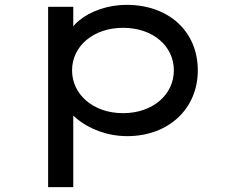

<svg xmlns="http://www.w3.org/2000/svg" viewBox="-20 -554 943 794"><path d="M283 220V-76L300 -61C348 -22 422 9 506 9C678 9 798 -105 798 -263C798 -423 679 -534 503 -534C426 -534 353 -507 308 -470C298 -462 290 -454 283 -445V-526H179V220ZM489 -86C366 -86 278 -163 278 -263C278 -363 366 -439 489 -439C613 -439 699 -363 699 -263C699 -163 612 -86 489 -86Z"/></svg>

Font: Lexend Peta
Style: Regular
Weight: 400
Designer: Bonnie Shaver-Troup, Thomas Jockin
Foundry: Lexend
Version: Version 1.007